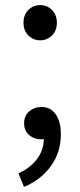

<svg xmlns="http://www.w3.org/2000/svg" viewBox="-20 -550 318 760"><path d="M138.8 -390.4Q111.7 -390.4 92.4 -409.6Q73 -428.8 73 -459.6Q73 -491.3 92.4 -510.6Q111.7 -529.9 138.8 -529.9Q166.5 -529.9 185.8 -510.6Q205.1 -491.3 205.1 -459.6Q205.1 -428.8 185.8 -409.6Q166.5 -390.4 138.8 -390.4ZM75 189.8 53 136.3Q99.7 115.1 126.7 79.2Q153.7 43.4 153.3 -2.7L143.4 -84.9L187.8 -18Q178.4 -7 166.7 -2.7Q155 1.5 141.8 1.5Q115.5 1.5 95.5 -15.3Q75.5 -32.2 75.5 -62.5Q75.5 -92.2 95.8 -109.4Q116.1 -126.5 143.8 -126.5Q180.2 -126.5 200.5 -97.7Q220.9 -69 220.9 -19Q220.9 53 181.6 107.2Q142.4 161.5 75 189.8Z"/></svg>

Font: Noto Sans TC Thin
Style: Regular
Weight: 100
Designer: Ryoko NISHIZUKA 西塚涼子 (kana, bopomofo & ideographs); Paul D. Hunt (Latin, Greek & Cyrillic); Sandoll Communications 산돌커뮤니
Foundry: Adobe
Version: Version 2.004-H2;hotconv 1.0.118;makeotfexe 2.5.65603